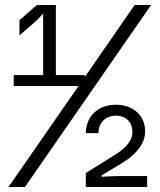

<svg xmlns="http://www.w3.org/2000/svg" viewBox="-20 -750 640 770"><path d="M14 0H80L586 -730H520L320 -441V-449H204V-730H128L58 -669V-608L120 -662C135 -675 147 -689 153 -696V-449H35V-405H295ZM324 0H570V-44H453C436 -44 406 -42 388 -41V-47L471 -97C530 -133 562 -177 562 -223C562 -286 515 -330 445 -330C373 -330 325 -284 324 -216H375C375 -258 403 -286 445 -286C485 -286 511 -260 511 -221C511 -188 489 -159 441 -129L324 -56Z"/></svg>

Font: JetBrains Mono ExtraLight
Style: Regular
Weight: 240
Monospace: yes
Designer: Philipp Nurullin, Konstantin Bulenkov
Foundry: JetBrains
Version: Version 2.305